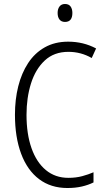

<svg xmlns="http://www.w3.org/2000/svg" viewBox="-20 -933 528 963"><path d="M323 -673Q251 -673 204.5 -629.5Q158 -586 135.5 -514.5Q113 -443 113 -357Q113 -261 138 -190Q163 -119 210 -80Q257 -41 323 -41Q361 -41 392.5 -49.5Q424 -58 449 -69V-18Q423 -5 390.5 2.5Q358 10 318 10Q235 10 176 -34.5Q117 -79 86 -162Q55 -245 55 -358Q55 -434 71.5 -500Q88 -566 121 -616.5Q154 -667 204.5 -695.5Q255 -724 322 -724Q398 -724 462 -690L440 -642Q386 -673 323 -673ZM306 -913Q325 -913 334 -900.5Q343 -888 343 -868Q343 -823 306 -823Q288 -823 278.5 -835Q269 -847 269 -868Q269 -888 278.5 -900.5Q288 -913 306 -913Z"/></svg>

Font: Noto Sans Devanagari UI Condensed Light
Style: Regular
Weight: 300
Width: 3
Designer: Jelle Bosma - Monotype Design Team
Foundry: Monotype Imaging Inc.
Version: Version 2.004; ttfautohint (v1.8.4.7-5d5b)